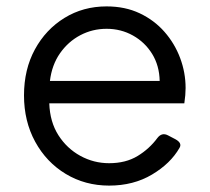

<svg xmlns="http://www.w3.org/2000/svg" viewBox="-20 -568 655 600"><path d="M321 12Q246 12 185.5 -24.5Q125 -61 90 -125Q55 -189 55 -270Q55 -351 89 -413.5Q123 -476 181.5 -512Q240 -548 313 -548Q371 -548 416.5 -526.5Q462 -505 494 -468.5Q526 -432 543 -386.5Q560 -341 560 -293Q560 -283 559 -270.5Q558 -258 556 -245H134Q136 -187 162.5 -145.5Q189 -104 231 -81Q273 -58 321 -58Q373 -58 410 -80.5Q447 -103 472 -137Q486 -155 505 -145L528 -133Q550 -121 541 -106Q513 -57 455 -22.5Q397 12 321 12ZM313 -478Q269 -478 231 -458Q193 -438 167.5 -401.5Q142 -365 136 -315H479Q478 -363 455.5 -399.5Q433 -436 395.5 -457Q358 -478 313 -478Z"/></svg>

Font: Pitagon Sans Text
Style: Regular
Weight: 400
Designer: Travis Tran
Foundry: Pitagon
Version: Version 1.001; ttfautohint (v1.8.4.7-5d5b);gftools[0.9.26]